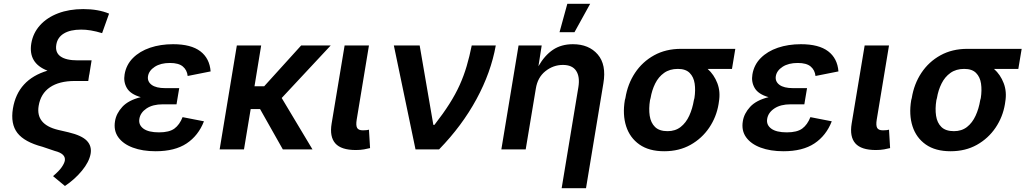

<svg xmlns="http://www.w3.org/2000/svg" viewBox="-20 -785 5407 1009"><path d="M553.2 -713.4 516.6 -610.8Q454.1 -629.9 406.2 -629.4Q349.6 -629.4 315.9 -609.1Q282.2 -588.9 275.9 -550.3Q269 -509.3 298.1 -488.5Q327.1 -467.8 388.2 -467.8H461.4L449.2 -392.1H448.7L443.8 -359.4H373Q291 -359.4 242.4 -326.2Q193.8 -293 183.1 -228.5Q167 -130.9 285.2 -102.5L339.8 -89.8Q409.7 -73.2 436.5 -45.2Q463.4 -17.1 456.1 23.9Q448.2 66.4 410.6 112.1Q373 157.7 321.3 192.4L258.8 140.6Q291 113.3 304.7 93Q318.4 72.8 320.8 58.6Q326.2 22.9 268.1 8.3L203.1 -13.7Q108.4 -38.6 71.5 -86.2Q34.7 -133.8 47.9 -214.8Q73.2 -366.7 229.5 -413.6Q127.4 -453.1 144.5 -557.1Q153.8 -611.8 190.4 -652.3Q227.1 -692.9 285.4 -715.1Q343.8 -737.3 417.5 -737.3Q496.1 -737.3 553.2 -713.4Z M797.9 9.8Q729 9.8 678 -9.3Q627 -28.3 601.6 -63.7Q576.2 -99.1 584.5 -148.4Q590.8 -188.5 622.8 -223.4Q654.8 -258.3 719.7 -274.4Q665.5 -290 646.7 -322.5Q627.9 -355 634.8 -394Q643.1 -444.3 678.5 -480Q713.9 -515.6 768.6 -534.2Q823.2 -552.7 889.6 -552.7Q983.9 -552.7 1032.7 -515.6Q1081.5 -478.5 1086.9 -409.7L966.3 -385.7Q962.9 -417 940.9 -435.5Q918.9 -454.1 873 -454.1Q824.2 -454.1 793.5 -434.1Q762.7 -414.1 757.8 -384.8Q753.4 -356.9 776.6 -339.4Q799.8 -321.8 849.1 -321.8H921.9L912.1 -263.7L907.7 -236.8H835Q782.7 -236.8 750.2 -215.1Q717.8 -193.4 712.4 -160.6Q707 -128.9 733.6 -109.1Q760.3 -89.4 815.9 -89.4Q869.6 -89.4 896.7 -109.4Q923.8 -129.4 939.5 -169.4L1051.8 -147.5Q1022.5 -72.3 960.7 -31.2Q898.9 9.8 797.9 9.8Z M1352.5 -545.9 1317.4 -331.5H1368.2L1562.5 -545.9H1717.8L1460.4 -270L1622.1 0H1466.3L1346.7 -211.9H1297.4L1262.2 0H1134.3L1224.6 -545.9Z M1850.1 3.4Q1772.9 3.4 1742.2 -31.5Q1711.4 -66.4 1722.7 -135.3L1791 -545.9H1918.9L1854.5 -156.2Q1849.6 -126 1856.7 -113Q1863.8 -100.1 1887.2 -100.1Q1899.9 -100.1 1907 -101.1Q1914.1 -102.1 1918.9 -103.5L1924.8 -6.8Q1912.6 -3.4 1893.1 0Q1873.5 3.4 1850.1 3.4Z M2163.6 0 2049.8 -545.9H2185.5L2257.3 -128.9H2263.2Q2309.6 -188.5 2341.8 -239.3Q2374 -290 2395.8 -338.4Q2417.5 -386.7 2432.4 -437.3Q2447.3 -487.8 2459 -545.9H2585.4Q2560.1 -404.3 2484.1 -264.2Q2408.2 -124 2287.6 0Z M2795.9 -319.3 2742.7 0H2614.7L2705.1 -545.9H2826.7L2809.6 -437Q2842.3 -494.1 2886 -523.4Q2929.7 -552.7 2990.7 -552.7Q3074.7 -552.7 3121.1 -499Q3167.5 -445.3 3150.9 -347.2L3059.6 204.1H2931.6L3019.5 -327.1Q3028.3 -381.8 3007.8 -412.8Q2987.3 -443.8 2938 -443.8Q2887.7 -443.8 2846.4 -411.1Q2805.2 -378.4 2795.9 -319.3ZM2920.4 -615.7 2961.4 -765.1H3081.5L2999 -615.7Z M3263.7 -258.8 3266.6 -269.5Q3278.3 -343.3 3317.1 -401.9Q3356 -460.4 3417.5 -494.4Q3479 -528.3 3558.6 -528.3H3844.2L3826.7 -422.9H3698.7Q3732.4 -393.1 3749.8 -347.9Q3767.1 -302.7 3757.8 -249L3756.3 -238.3Q3745.1 -170.4 3707 -114Q3668.9 -57.6 3608.9 -23.9Q3548.8 9.8 3470.7 9.8Q3390.6 9.8 3340.3 -25.6Q3290 -61 3270.5 -121.6Q3251 -182.1 3263.7 -258.8ZM3398.9 -269.5 3396 -258.8Q3388.7 -213.9 3394.3 -176.8Q3399.9 -139.6 3422.4 -117.7Q3444.8 -95.7 3488.3 -95.7Q3528.8 -95.7 3556.9 -117.7Q3585 -139.6 3602.1 -176.8Q3619.1 -213.9 3626.5 -258.8L3629.4 -269.5Q3635.7 -311 3630.6 -345.7Q3625.5 -380.4 3604.5 -401.6Q3583.5 -422.9 3542.5 -422.9H3542Q3499.5 -422.9 3470 -401.9Q3440.4 -380.9 3423.1 -345.9Q3405.8 -311 3398.9 -269.5Z M4097.2 9.8Q4028.3 9.8 3977.3 -9.3Q3926.3 -28.3 3900.9 -63.7Q3875.5 -99.1 3883.8 -148.4Q3890.1 -188.5 3922.1 -223.4Q3954.1 -258.3 4019 -274.4Q3964.8 -290 3946 -322.5Q3927.2 -355 3934.1 -394Q3942.4 -444.3 3977.8 -480Q4013.2 -515.6 4067.9 -534.2Q4122.6 -552.7 4189 -552.7Q4283.2 -552.7 4332 -515.6Q4380.9 -478.5 4386.2 -409.7L4265.6 -385.7Q4262.2 -417 4240.2 -435.5Q4218.3 -454.1 4172.4 -454.1Q4123.5 -454.1 4092.8 -434.1Q4062 -414.1 4057.1 -384.8Q4052.7 -356.9 4075.9 -339.4Q4099.1 -321.8 4148.4 -321.8H4221.2L4211.4 -263.7L4207 -236.8H4134.3Q4082 -236.8 4049.6 -215.1Q4017.1 -193.4 4011.7 -160.6Q4006.3 -128.9 4033 -109.1Q4059.6 -89.4 4115.2 -89.4Q4168.9 -89.4 4196 -109.4Q4223.1 -129.4 4238.8 -169.4L4351.1 -147.5Q4321.8 -72.3 4260 -31.2Q4198.2 9.8 4097.2 9.8Z M4583 3.4Q4505.9 3.4 4475.1 -31.5Q4444.3 -66.4 4455.6 -135.3L4523.9 -545.9H4651.9L4587.4 -156.2Q4582.5 -126 4589.6 -113Q4596.7 -100.1 4620.1 -100.1Q4632.8 -100.1 4639.9 -101.1Q4647 -102.1 4651.9 -103.5L4657.7 -6.8Q4645.5 -3.4 4626 0Q4606.4 3.4 4583 3.4Z M4768.6 -258.8 4771.5 -269.5Q4783.2 -343.3 4822 -401.9Q4860.8 -460.4 4922.4 -494.4Q4983.9 -528.3 5063.5 -528.3H5349.1L5331.5 -422.9H5203.6Q5237.3 -393.1 5254.6 -347.9Q5272 -302.7 5262.7 -249L5261.2 -238.3Q5250 -170.4 5211.9 -114Q5173.8 -57.6 5113.8 -23.9Q5053.7 9.8 4975.6 9.8Q4895.5 9.8 4845.2 -25.6Q4794.9 -61 4775.4 -121.6Q4755.9 -182.1 4768.6 -258.8ZM4903.8 -269.5 4900.9 -258.8Q4893.6 -213.9 4899.2 -176.8Q4904.8 -139.6 4927.2 -117.7Q4949.7 -95.7 4993.2 -95.7Q5033.7 -95.7 5061.8 -117.7Q5089.8 -139.6 5106.9 -176.8Q5124 -213.9 5131.3 -258.8L5134.3 -269.5Q5140.6 -311 5135.5 -345.7Q5130.4 -380.4 5109.4 -401.6Q5088.4 -422.9 5047.4 -422.9H5046.9Q5004.4 -422.9 4974.9 -401.9Q4945.3 -380.9 4928 -345.9Q4910.6 -311 4903.8 -269.5Z"/></svg>

Font: Inter Semi Bold
Style: Italic
Weight: 600
Italic angle: -9.39999°
Designer: Rasmus Andersson
Foundry: rsms
Version: Version 4.000;git-3c8e0fc